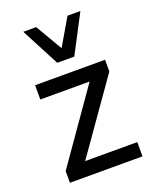

<svg xmlns="http://www.w3.org/2000/svg" viewBox="-140 -829 736 910"><g transform="rotate(-20 228.0 -374.0)"><path d="M53 0V-59L323 -445L325 -419H56V-491H409V-432L137 -45L135 -72H419V0ZM191 -555 90 -748H155L234 -613L313 -748H378L277 -555Z"/></g></svg>

Font: Nunito Sans 10pt SemiCondensed Medium
Style: Regular
Weight: 500
Width: 4
Designer: Vernon Adams
Foundry: Vernon Adams
Version: Version 3.101;gftools[0.9.27]